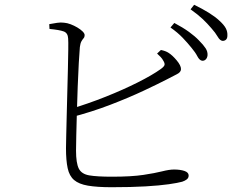

<svg xmlns="http://www.w3.org/2000/svg" viewBox="-20 -792 1040 803"><path d="M781 -592Q765 -612 744 -634Q723 -656 693 -677L709 -696Q745 -677 770.5 -658.5Q796 -640 812 -623Q831 -604 840 -590Q849 -576 848 -561Q847 -550 840.5 -543.5Q834 -537 825 -538Q814 -540 805.5 -556.5Q797 -573 781 -592ZM864 -674Q847 -694 827.5 -712.5Q808 -731 777 -753L792 -772Q827 -755 853.5 -738.5Q880 -722 897 -706Q917 -688 924.5 -673.5Q932 -659 931 -643Q931 -632 925.5 -626.5Q920 -621 911 -621Q900 -622 890.5 -638.5Q881 -655 864 -674ZM186 -691Q203 -694 218.5 -696.5Q234 -699 248 -697Q261 -696 275.5 -690.5Q290 -685 303.5 -677Q317 -669 325.5 -660.5Q334 -652 334 -645Q334 -637 329.5 -632Q325 -627 320.5 -619Q316 -611 314 -595Q312 -573 309.5 -528.5Q307 -484 305 -429.5Q303 -375 301.5 -321Q300 -267 299 -224.5Q298 -182 298 -162Q298 -110 309.5 -87Q321 -64 353.5 -58.5Q386 -53 448 -53Q530 -53 579.5 -60.5Q629 -68 658.5 -75.5Q688 -83 708 -83Q734 -83 751.5 -77Q769 -71 769 -58Q769 -48 761.5 -42Q754 -36 742 -32Q724 -27 686 -21.5Q648 -16 588.5 -12.5Q529 -9 447 -9Q386 -9 348 -15.5Q310 -22 290 -39Q270 -56 263 -88.5Q256 -121 256 -172Q256 -189 257 -225.5Q258 -262 259 -309Q260 -356 261.5 -407Q263 -458 264 -504Q265 -550 265.5 -584Q266 -618 265 -631Q264 -654 246.5 -660.5Q229 -667 187 -671ZM637 -568 653 -583Q663 -581 671 -578Q679 -575 685 -571Q701 -561 719 -539.5Q737 -518 737 -503Q737 -490 719.5 -481.5Q702 -473 674 -458Q641 -441 580.5 -412.5Q520 -384 442 -354Q364 -324 276 -301L271 -335Q348 -358 422 -387.5Q496 -417 556.5 -447.5Q617 -478 652 -503Q666 -513 668 -520Q670 -527 663 -538Q659 -546 652 -553.5Q645 -561 637 -568Z"/></svg>

Font: Noto Serif TC
Style: Regular
Weight: 200
Designer: Ryoko NISHIZUKA 西塚涼子 (kana & ideographs); Frank Grießhammer (Latin, Greek & Cyrillic); Wenlong ZHANG 张文龙 (bopomofo); San
Foundry: Adobe
Version: Version 2.001;hotconv 1.1.0;makeotfexe 2.6.0